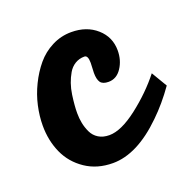

<svg xmlns="http://www.w3.org/2000/svg" viewBox="-91 -562 659 655"><g transform="rotate(-20 238.0 -234.5)"><path d="M213.4 0Q156.2 0 114 -28.6Q71.8 -57.1 51.5 -102.3Q31.2 -147.5 31.2 -201.7Q31.2 -236.3 39.3 -272.9Q47.4 -309.6 64.5 -344.5Q81.5 -379.4 104.7 -407.2Q127.9 -435.1 160.9 -451.9Q193.8 -468.8 231.4 -468.8Q287.1 -468.8 323.2 -436.8Q359.4 -404.8 359.4 -356Q359.4 -320.3 341.3 -293Q323.2 -265.6 293.9 -265.6Q272.5 -265.6 264.6 -276.9Q256.8 -288.1 256.8 -311.5Q256.8 -317.4 257.6 -330.1Q258.3 -342.8 258.3 -347.7Q258.3 -375 245.1 -375Q226.1 -375 210.9 -365.7Q195.8 -356.4 186.5 -340.3Q177.2 -324.2 170.9 -306.2Q164.6 -288.1 161.6 -267.3Q158.7 -246.6 157.5 -231.4Q156.2 -216.3 156.2 -202.1Q156.2 -182.6 159.7 -165.3Q163.1 -147.9 171.1 -130.9Q179.2 -113.8 195.3 -103.8Q211.4 -93.8 234.4 -93.8Q277.3 -93.8 337.9 -140.6Q398.4 -187.5 441.9 -242.7L475.6 -186Q438.5 -133.3 396.5 -92.8Q301.8 0 213.4 0Z"/></g></svg>

Font: iCiel Pacifico
Style: Regular
Weight: 400
Designer: Vernon Adams
Foundry: Vernon Adams
Version: Version 1.00 September 26, 2014, initial release